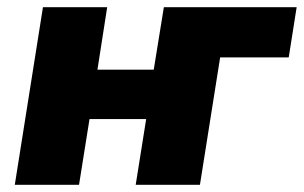

<svg xmlns="http://www.w3.org/2000/svg" viewBox="-20 -512 842 532"><path d="M21 0 99 -492H277L250 -319H406L434 -492H802L780 -353H590L534 0H356L385 -182H228L199 0Z"/></svg>

Font: Nunito Sans 12pt Black
Style: Italic
Weight: 900
Italic angle: -9°
Designer: Vernon Adams
Foundry: Vernon Adams
Version: Version 3.101;gftools[0.9.27]